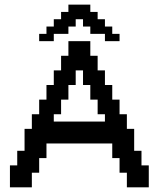

<svg xmlns="http://www.w3.org/2000/svg" viewBox="-20 -801 703 821"><path d="M428.7 -281.2V-312.5H397.5V-375H366.2V-437.5H335V-500H303.7V-437.5H272.5V-375H241.2V-312.5H210V-281.2ZM22.5 0V-93.8H53.7V-156.2H85V-250H116.2V-312.5H147.5V-375H178.7V-437.5H210V-500H241.2V-562.5H272.5V-625H366.2V-562.5H397.5V-500H428.7V-437.5H460V-375H491.2V-312.5H522.5V-250H553.7V-156.2H585V-93.8H616.2V0H522.5V-62.5H491.2V-125H460V-187.5H178.7V-125H147.5V-62.5H116.2V0ZM147.5 -625V-656.2H178.7V-687.5H210V-718.8H241.2V-750H272.5V-781.2H366.2V-750H397.5V-718.8H428.7V-687.5H460V-656.2H491.2V-625H428.7V-656.2H366.2V-687.5H335V-718.8H303.7V-687.5H272.5V-656.2H210V-625Z"/></svg>

Font: Terminal Grotesque
Style: Regular
Weight: 400
Designer: Raphaël Bastide
Foundry: http://raphaelbastide.com
Version: Version 1.0